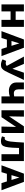

<svg xmlns="http://www.w3.org/2000/svg" viewBox="1741 -2254 524 4046"><g transform="rotate(90 2003.0 -231.0)"><path d="M399 0V-473H546V0ZM73 0V-473H220V0ZM126 -192V-299H491V-192Z M636 0 812 -473H986L1162 0H1012L877 -430H909L781 0ZM740 -114 774 -211H1004L1049 -114Z M1350 11Q1314 11 1283.5 1Q1253 -9 1231 -23L1263 -98Q1276 -94 1287 -92Q1298 -90 1309 -90Q1350 -90 1375.5 -118.5Q1401 -147 1419 -202L1512 -473H1665L1518 -161Q1496 -113 1474.5 -74Q1453 -35 1424 -12Q1395 11 1350 11ZM1386 -80 1172 -473H1327L1451 -178Z M1897 -156Q1816 -156 1767 -198.5Q1718 -241 1718 -313V-473H1863V-358Q1863 -311 1884 -286Q1905 -261 1946 -261Q1963 -261 1981.5 -263Q2000 -265 2015.5 -269.5Q2031 -274 2040 -279L2072 -204Q2049 -189 2020.5 -178Q1992 -167 1960.5 -161.5Q1929 -156 1897 -156ZM2011 0V-473H2159V0Z M2387 0 2390 -97 2642 -473H2715V-397L2449 0ZM2304 0V-473H2438L2429 0ZM2647 0 2659 -473H2782V0Z M2958 11Q2927 11 2900.5 5Q2874 -1 2853 -11L2872 -71Q2879 -69 2886 -68.5Q2893 -68 2898 -68Q2924 -68 2939.5 -100.5Q2955 -133 2962.5 -190Q2970 -247 2974.5 -320Q2979 -393 2984 -473H3102Q3098 -328 3092.5 -234.5Q3087 -141 3074 -87Q3061 -33 3033.5 -11Q3006 11 2958 11ZM3229 0V-473H3374V0ZM3032 -370V-473H3291V-370Z M3463 0 3639 -473H3813L3989 0H3839L3704 -430H3736L3608 0ZM3567 -114 3601 -211H3831L3876 -114Z"/></g></svg>

Font: Ysabeau SC ExtraBold
Style: Regular
Weight: 800
Designer: Christian Thalmann (Catharsis Fonts)
Version: Version 2.001;gftools[0.9.30]; featfreeze: smcp